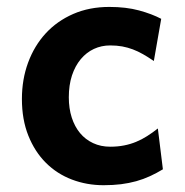

<svg xmlns="http://www.w3.org/2000/svg" viewBox="-20 -528 539 560"><path d="M428.7 -350.1Q412.1 -361.3 397.2 -369.9Q382.3 -378.4 367.4 -384Q352.5 -389.6 336.4 -392.6Q320.3 -395.5 301.3 -395.5Q275.9 -395.5 253.9 -385.3Q231.9 -375 215.6 -355.5Q199.2 -335.9 189.9 -307.9Q180.7 -279.8 180.7 -244.1Q180.7 -211.9 189.2 -185.3Q197.8 -158.7 213.4 -139.9Q229 -121.1 251.5 -110.6Q273.9 -100.1 301.3 -100.1Q323.2 -100.1 341.8 -103.8Q360.4 -107.4 377 -114.3Q393.6 -121.1 408.9 -130.9Q424.3 -140.6 440.4 -153.3L455.1 -34.2Q436.5 -22.9 417.5 -14.2Q398.4 -5.4 377.4 0.5Q356.4 6.3 333 9.3Q309.6 12.2 282.2 12.2Q232.9 12.2 189.5 -4.4Q146 -21 113.8 -53.2Q81.5 -85.4 62.7 -132.3Q43.9 -179.2 43.9 -239.3Q43.9 -296.4 62 -345.5Q80.1 -394.5 113.3 -430.7Q146.5 -466.8 193.6 -487.3Q240.7 -507.8 298.8 -507.8Q347.7 -507.8 385.5 -497.6Q423.3 -487.3 450.2 -473.1Z"/></svg>

Font: Andika New Basic
Style: Bold
Weight: 700
Designer: Victor Gaultney, Annie Olsen, Pablo Ugerman
Foundry: SIL International
Version: Version 5.500; ttfautohint (v1.8.3)